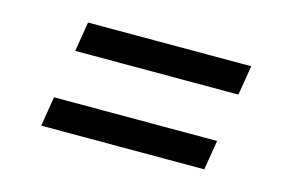

<svg xmlns="http://www.w3.org/2000/svg" viewBox="-51 -534 757 501"><g transform="rotate(15 327.5 -284.0)"><path d="M121.1 -350.1 134.3 -430.2H575.2L562 -350.1ZM85.9 -138.7 99.1 -218.8H539.6L526.4 -138.7Z"/></g></svg>

Font: Inter 18pt
Style: Italic
Weight: 400
Italic angle: -9.3988°
Designer: Rasmus Andersson
Foundry: rsms
Version: Version 4.001;git-66647c0bb